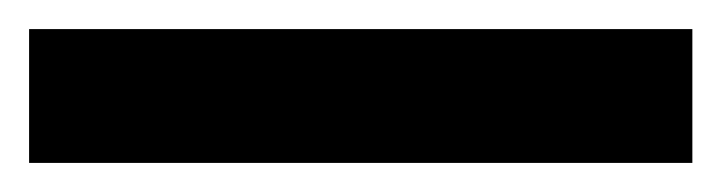

<svg xmlns="http://www.w3.org/2000/svg" viewBox="-22 58 496 132"><path d="M454 170H-2V78H454Z"/></svg>

Font: Noto Sans Thai ExtraBold
Style: Regular
Weight: 800
Version: Version 2.001